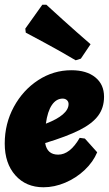

<svg xmlns="http://www.w3.org/2000/svg" viewBox="-20 -780 460 812"><path d="M171 -175Q179 -126 226 -126Q276 -126 317 -197L339 -194L391 -136Q374 -95 338 -61Q302 -27 256 -7.5Q210 12 164 12Q90 12 45 -38.5Q0 -89 0 -173Q0 -257 38.5 -328Q77 -399 141.5 -441Q206 -483 282 -483Q346 -483 383 -453Q420 -423 420 -371Q420 -324 395 -290.5Q370 -257 316.5 -230Q263 -203 171 -175ZM174 -257Q221 -275 245.5 -296Q270 -317 270 -340Q270 -350 263 -356.5Q256 -363 245 -363Q218 -363 199.5 -336Q181 -309 174 -257ZM159 -760H176Q192 -745 248 -694.5Q304 -644 363 -593L322 -532L300 -525Q236 -563 172 -597.5Q108 -632 89 -642L87 -659Z"/></svg>

Font: Alegreya Black
Style: Italic
Weight: 900
Italic angle: -7°
Designer: Juan Pablo del Peral
Foundry: Huerta Tipografica
Version: Version 2.007; ttfautohint (v1.6)